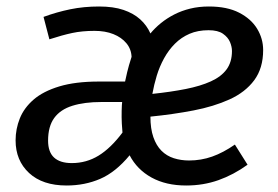

<svg xmlns="http://www.w3.org/2000/svg" viewBox="-20 -559 857 591"><path d="M285 -539Q329 -539 360 -528.5Q391 -518 411.5 -499.5Q432 -481 443 -456Q457 -473 475.5 -488Q494 -503 516.5 -514.5Q539 -526 565.5 -532.5Q592 -539 623 -539Q679 -539 716 -520Q753 -501 771.5 -470.5Q790 -440 790 -405Q790 -349 762.5 -312Q735 -275 686.5 -253Q638 -231 575.5 -219Q513 -207 443 -200Q443 -163 452 -137Q461 -111 477 -95Q493 -79 515 -72Q537 -65 562 -65Q599 -65 633 -77Q667 -89 703 -114L742 -52Q699 -21 652.5 -4.5Q606 12 553 12Q491 12 446.5 -12.5Q402 -37 379 -81Q336 -29 288.5 -8.5Q241 12 185 12Q111 12 69.5 -26.5Q28 -65 28 -127Q28 -162 41 -194.5Q54 -227 83.5 -252.5Q113 -278 162.5 -293Q212 -308 284 -308H365Q372 -341 377 -358Q382 -375 385 -384Q384 -408 369 -426Q354 -444 329 -454Q304 -464 271 -464Q233 -464 202.5 -457.5Q172 -451 132 -438L114 -507Q155 -522 196.5 -530.5Q238 -539 285 -539ZM356 -245H292Q240 -245 203 -233.5Q166 -222 147 -196Q128 -170 128 -126Q128 -91 146.5 -74Q165 -57 201 -57Q246 -57 283.5 -80Q321 -103 357 -151Q356 -159 355 -178.5Q354 -198 354.5 -218Q355 -238 356 -245ZM622 -466Q589 -466 563.5 -455Q538 -444 518.5 -424.5Q499 -405 485 -379.5Q471 -354 462.5 -326Q454 -298 449 -270Q506 -276 551.5 -285Q597 -294 629 -308.5Q661 -323 677.5 -345.5Q694 -368 694 -402Q694 -415 688 -429.5Q682 -444 666.5 -455Q651 -466 622 -466Z"/></svg>

Font: Fira Sans Variable
Style: Italic
Weight: 397
Italic angle: -8°
Designer: Carrois Corporate & Edenspiekermann AG
Foundry: Carrois Corporate GbR & Edenspiekermann AG
Version: Version 4.202